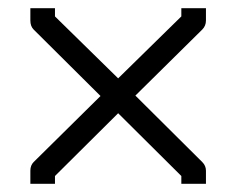

<svg xmlns="http://www.w3.org/2000/svg" viewBox="-20 -496 580 468"><path d="M268 -220 114 -67V-48H54V-80Q54 -93 62 -101L225 -262L62 -424Q54 -432 54 -446V-476H114V-456L268 -305L422 -456V-476H482V-446Q482 -433 473 -424L310 -263L473 -101Q482 -92 482 -80V-48H422V-67Z"/></svg>

Font: IBM 3270
Style: Regular
Weight: 400
Monospace: yes
Version: Version 2.3.1